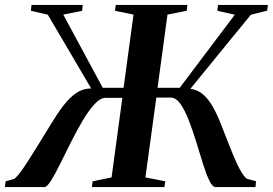

<svg xmlns="http://www.w3.org/2000/svg" viewBox="-43 -763 1112 783"><path d="M-23 0 -20 -23.5 16 -34Q28.5 -44.5 43.5 -65.2Q58.5 -86 76 -113.8Q93.5 -141.5 112 -171Q139.5 -215 164.5 -256.5Q189.5 -298 214.5 -331Q239.5 -364 267.5 -383.2Q295.5 -402.5 329 -402L152 -703L83 -719L85.5 -743H294.5L292 -719L215 -703.5L376 -405H461L501.5 -703.5L426 -719L429 -743H721L718.5 -719L640 -703.5L599.5 -405H690L914.5 -703L843.5 -719L846 -743H1049.5L1046.5 -719.5L980 -703L733.5 -401Q763 -397 784.8 -378.2Q806.5 -359.5 823.5 -330Q840.5 -300.5 855 -264.5Q869.5 -228.5 884 -190.5Q894.5 -164 904.5 -139.2Q914.5 -114.5 924.2 -93.8Q934 -73 943.8 -57.5Q953.5 -42 963.5 -34L1001 -24L999 0H836.5Q823.5 0 810.8 -26.2Q798 -52.5 785 -94.2Q772 -136 757.8 -182.5Q743.5 -229 727.5 -270.8Q711.5 -312.5 693.2 -338.8Q675 -365 653 -365H594.5L550 -39.5L631 -23.5L627.5 0H332L334.5 -23.5L412 -39.5L456 -364H388Q366 -364 342 -337.8Q318 -311.5 293.5 -270Q269 -228.5 245.8 -182Q222.5 -135.5 202 -94Q181.5 -52.5 165 -26.2Q148.5 0 137.5 0Z"/></svg>

Font: Merriweather 120pt SemiBold
Style: Italic
Weight: 600
Italic angle: -7.8°
Version: Version 2.101